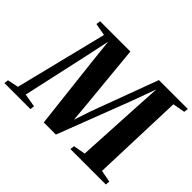

<svg xmlns="http://www.w3.org/2000/svg" viewBox="-192 -1012 1281 1281"><g transform="rotate(45 449.0 -371.0)"><path d="M-45 0 -41 -30 36.5 -46 198 -696.5 110.5 -712.5 115 -743H400.5L445.5 -275.5L456 -155L496.5 -276L670 -743H943L939 -712.5L852.5 -697L830 -46L915 -30L912 0H578L581.5 -30.5L666.5 -46L691.5 -505.5L702 -687.5L640 -517L441 0.5L326.5 0L268 -512L249.5 -684.5L212.5 -510.5L110 -46L204 -30L201 0Z"/></g></svg>

Font: Merriweather 96pt ExtraBold
Style: Italic
Weight: 800
Italic angle: -7.8°
Version: Version 2.101